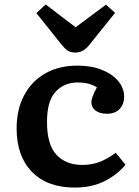

<svg xmlns="http://www.w3.org/2000/svg" viewBox="-20 -832 625 866"><path d="M317 14Q193 14 124 -57Q55 -128 55 -252Q55 -338 88.5 -401.5Q122 -465 183.5 -500.5Q245 -536 330 -536Q392 -536 439.5 -517Q487 -498 513.5 -466Q540 -434 540 -395Q540 -363 520 -341Q500 -319 463 -319Q429 -319 410.5 -333.5Q392 -348 392 -372Q392 -391 417 -438Q400 -449 379 -454.5Q358 -460 330 -460Q270 -460 231 -418.5Q192 -377 192 -282Q192 -179 235 -133.5Q278 -88 351 -88Q396 -88 432.5 -103Q469 -118 502 -143L546 -89Q509 -44 451.5 -15Q394 14 317 14ZM321 -595Q297 -595 284.5 -604Q272 -613 255 -634L144 -773L186 -812L321 -709L458 -811L499 -774L380 -626Q354 -595 321 -595Z"/></svg>

Font: Literata 7pt SemiBold
Style: Regular
Weight: 600
Designer: Latin by Veronika Burian and Jose Scaglione. Greek by Irene Vlachou. Cyrillic by Vera Evstafieva.
Foundry: TypeTogether
Version: Version 3.002